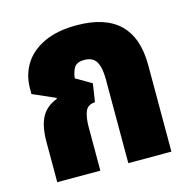

<svg xmlns="http://www.w3.org/2000/svg" viewBox="-88 -649 733 736"><g transform="rotate(-15 279.0 -281.0)"><path d="M51 0V-159Q51 -222 70 -257.5Q89 -293 132 -309V-313L43 -352V-374Q43 -427 69 -469.5Q95 -512 147.5 -537Q200 -562 277 -562Q504 -562 504 -343V0H333V-334Q333 -379 319.5 -402.5Q306 -426 272 -426Q242 -426 231.5 -408.5Q221 -391 219 -367L281 -331L270 -259Q240 -257 231 -233.5Q222 -210 222 -173V0Z"/></g></svg>

Font: Noto Sans Thai Cond Blk
Style: Regular
Weight: 900
Width: 3
Designer: Monotype Design Team
Foundry: Monotype Imaging Inc.
Version: Version 2.002; ttfautohint (v1.8.4.7-5d5b)